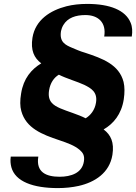

<svg xmlns="http://www.w3.org/2000/svg" viewBox="-20 -741 696 982"><path d="M35 60C32 81 34 98 38 114C58 188 150 221 276 221C314 221 350 217 382 210C466 191 540 143 555 51C565 -13 547 -51 510 -79C560 -108 601 -156 613 -233C618 -267 618 -296 612 -322C589 -411 504 -442 416 -471C388 -479 367 -489 350 -496C314 -511 283 -526 292 -582C294 -592 298 -603 304 -613C326 -650 367 -664 417 -664C481 -664 525 -627 513 -554H654C658 -580 657 -604 648 -625C622 -689 542 -721 426 -721C387 -721 352 -717 320 -709C238 -688 161 -640 146 -548C136 -484 154 -445 191 -417C141 -387 100 -340 88 -263C82 -228 82 -197 89 -173C113 -85 196 -53 283 -24C327 -9 361 3 388 26C404 40 414 55 409 85C400 144 343 163 285 163C216 163 163 140 176 60ZM231 -279C237 -317 256 -344 281 -359C318 -340 377 -323 411 -307C445 -290 480 -271 471 -216C465 -178 443 -151 418 -136C382 -155 322 -172 288 -187C252 -203 222 -222 231 -279Z"/></svg>

Font: Aerodynamic
Style: Obl
Weight: 500
Designer: Google
Version: Version 2.000980; 2014